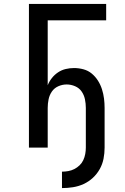

<svg xmlns="http://www.w3.org/2000/svg" viewBox="-20 -755 640 982"><path d="M297 207V123Q313 123 329.5 120Q346 117 360.5 109.5Q375 102 387 90.5Q399 79 406 64Q413 49 416 32.5Q419 16 419 0V-203Q419 -225 414.5 -247Q410 -269 397.5 -287Q385 -305 364 -314Q343 -323 321 -323Q299 -323 278.5 -314Q258 -305 245.5 -287Q233 -269 228.5 -247Q224 -225 224 -203V0H128V-735H523V-651H224V-319Q232 -339 245.5 -356Q259 -373 277 -385Q295 -397 316 -402Q337 -407 359 -407Q383 -407 407 -400.5Q431 -394 449.5 -378.5Q468 -363 481 -342.5Q494 -322 501.5 -298.5Q509 -275 512 -251Q515 -227 515 -203V0Q515 29 509.5 57Q504 85 490 110Q476 135 455 154.5Q434 174 408 186Q382 198 353.5 202.5Q325 207 297 207Z"/></svg>

Font: Iosevka Curly Medium Extended
Style: Regular
Weight: 500
Width: 7
Monospace: yes
Designer: Belleve Invis
Foundry: Belleve Invis
Version: Version 11.1.0; ttfautohint (v1.8.3)